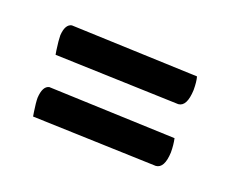

<svg xmlns="http://www.w3.org/2000/svg" viewBox="-43 -273 311 260"><g transform="rotate(20 112.5 -143.0)"><path d="M25 -213 208 -206Q210 -199 210 -187Q209 -163 197 -162L18 -168Q18 -169 17 -174Q15 -188 15 -195Q16 -211 25 -213ZM25 -124 208 -117Q210 -108 210 -97Q209 -74 197 -73L18 -79Q18 -80 17 -85Q15 -98 15 -105Q16 -122 25 -124Z"/></g></svg>

Font: Sagha
Style: Regular
Weight: 400
Designer: MUHAMMAD YONI
Version: Version 001.000